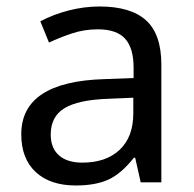

<svg xmlns="http://www.w3.org/2000/svg" viewBox="-20 -565 601 595"><path d="M416 0 398.9 -76.2H395Q355 -25.9 315.2 -8.1Q275.4 9.8 214.8 9.8Q135.7 9.8 90.8 -31.7Q45.9 -73.2 45.9 -148.9Q45.9 -312 303.2 -319.8L394 -323.2V-355Q394 -416 367.7 -445.1Q341.3 -474.1 283.2 -474.1Q240.7 -474.1 202.9 -461.4Q165 -448.7 131.8 -433.1L105 -499Q145.5 -520.5 193.4 -532.7Q241.2 -544.9 288.1 -544.9Q385.3 -544.9 432.6 -502Q480 -459 480 -365.2V0ZM234.9 -61Q308.6 -61 350.8 -100.8Q393.1 -140.6 393.1 -213.9V-262.2L314 -258.8Q221.7 -255.4 179.4 -229.5Q137.2 -203.6 137.2 -147.9Q137.2 -106 162.8 -83.5Q188.5 -61 234.9 -61Z"/></svg>

Font: Noto Sans Southeast Asian
Style: Regular
Weight: 400
Designer: Monotype Design Team
Foundry: Monotype Imaging Inc.
Version: Version 1.06 uh; ttfautohint (v1.4.1)